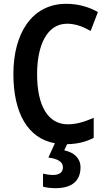

<svg xmlns="http://www.w3.org/2000/svg" viewBox="-20 -744 559 1004"><path d="M401 131C401 84 368 53 316 42L331 10C384 9 429 -2 470 -23V-128C426 -109 383 -94 335 -94C231 -94 174 -190 174 -356C174 -508 226 -620 331 -620C375 -620 416 -604 454 -582L492 -681C441 -710 385 -724 326 -724C146 -724 50 -568 50 -357C50 -152 126 -20 267 5L233 80C282 86 309 102 309 131C309 157 291 171 257 171C241 171 221 168 205 164V232C222 237 244 240 271 240C358 240 401 200 401 131Z"/></svg>

Font: Noto Sans Thai Cond SemBd
Style: Regular
Weight: 600
Width: 3
Designer: Monotype Design Team
Foundry: Monotype Imaging Inc.
Version: Version 2.002